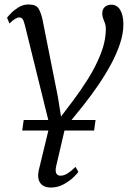

<svg xmlns="http://www.w3.org/2000/svg" viewBox="-20 -587 604 859"><path d="M310 -141Q341 -182 374.2 -234.8Q407.5 -287.5 430.5 -345.5Q453.5 -403.5 453.5 -459.5Q453.5 -472 449.5 -483Q445.5 -494 441.5 -504.2Q437.5 -514.5 437.5 -524.5Q437.5 -546.5 449.2 -556.2Q461 -566 478 -566Q504 -566 518 -542.2Q532 -518.5 532 -478Q532 -437 517 -391.8Q502 -346.5 476.8 -299.8Q451.5 -253 419.8 -206.5Q388 -160 354 -117Q332.5 -90.5 311 -63.8Q289.5 -37 271 -13.5L231.5 155.5Q226.5 176.5 231.5 187.8Q236.5 199 250.5 199Q266.5 199 283 188.5Q299.5 178 318 159.5L330.5 182Q326.5 189 308.8 206Q291 223 264.8 237.5Q238.5 252 208 252Q174.5 252 160.2 231.8Q146 211.5 153 176.5L202 -26L91 -475.5Q86 -495.5 80.8 -502.2Q75.5 -509 67 -509Q58.5 -509 48.5 -503.2Q38.5 -497.5 22.5 -482L11.5 -507.5Q15.5 -513.5 29.5 -528Q43.5 -542.5 63.8 -554.8Q84 -567 107.5 -567Q141.5 -567 152.5 -548.5Q163.5 -530 170 -500L239 -153.5L253 -65.5ZM79.5 -3 86 -50H407.5L401 -3Z"/></svg>

Font: Merriweather 7pt Light
Style: Italic
Weight: 300
Italic angle: -7.8°
Designer: Eben Sorkin
Foundry: Eben Sorkin
Version: Version 2.200;gftools[0.9.31]